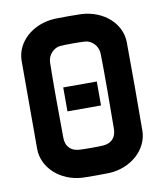

<svg xmlns="http://www.w3.org/2000/svg" viewBox="-81 -772 721 845"><g transform="rotate(-10 280.0 -350.0)"><path d="M337 -583C364 -580 392 -555 393 -519C395 -453 394 -249 393 -183C392 -137 364 -122 337 -119C318 -117 243 -117 223 -119C196 -122 168 -137 167 -183C166 -249 165 -453 167 -519C168 -555 196 -580 223 -583C243 -585 318 -585 337 -583ZM45 -153C46 -71 120 0 221 5C241 6 320 6 339 5C440 0 514 -71 515 -153C516 -219 516 -483 515 -549C514 -631 440 -700 339 -705C320 -706 241 -706 221 -705C120 -700 46 -631 45 -549ZM205 -294H355V-401H205Z"/></g></svg>

Font: Fervojo
Style: Bold
Weight: 700
Designer: kohakuno
Version: ver.1.0